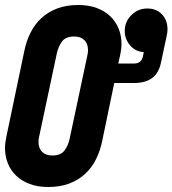

<svg xmlns="http://www.w3.org/2000/svg" viewBox="-35 -734 690 768"><path d="M464 -610Q464 -647 490.5 -673.5Q517 -700 554 -700Q591 -700 613 -676.5Q635 -653 635 -617Q635 -605 632 -592L609 -484Q600 -441 573 -421.5Q546 -402 501 -402H422L374 -171Q366 -131 349 -97Q332 -63 305.5 -38.5Q279 -14 242.5 0Q206 14 158 14Q116 14 84 2Q52 -10 30 -31Q8 -52 -3.5 -80.5Q-15 -109 -15 -142Q-15 -153 -13.5 -163.5Q-12 -174 -10 -185L62 -529Q70 -569 87 -603Q104 -637 130.5 -661.5Q157 -686 193.5 -700Q230 -714 278 -714Q320 -714 352 -702Q384 -690 406 -669Q428 -648 439.5 -619.5Q451 -591 451 -558Q451 -547 449.5 -536.5Q448 -526 446 -515L438 -480H502Q531 -480 537 -510L540 -526Q526 -526 512.5 -532Q499 -538 488.5 -549Q478 -560 471 -575.5Q464 -591 464 -610ZM174 -112Q208 -112 223 -132Q238 -152 244 -181L315 -515Q316 -520 316.5 -524Q317 -528 317 -534Q317 -559 302.5 -573.5Q288 -588 262 -588Q228 -588 213 -568Q198 -548 192 -519L121 -185Q120 -180 119.5 -176Q119 -172 119 -166Q119 -141 133.5 -126.5Q148 -112 174 -112Z"/></svg>

Font: Space Mono
Style: Bold Italic
Weight: 700
Italic angle: -12°
Monospace: yes
Designer: Colophon Foundry / Benjamin Critton
Foundry: Colophon Foundry
Version: Version 1.000;PS 1.000;hotconv 1.0.81;makeotf.lib2.5.63406